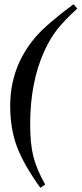

<svg xmlns="http://www.w3.org/2000/svg" viewBox="-20 -705 384 904"><path d="M326 -685 344 -665Q282 -608 249 -566Q216 -524 189 -465Q122 -318 122 -119Q122 -29 137 31.5Q152 92 193 164L170 179Q93 73 60.5 -12.5Q28 -98 28 -207Q28 -389 145 -528Q199 -591 326 -685Z"/></svg>

Font: STIX MathJax Main
Style: Bold Italic
Weight: 700
Italic angle: -16.33°
Designer: MicroPress Inc., with final additions and corrections provided by Coen Hoffman, Elsevier (retired)
Version: Version 1.1.1